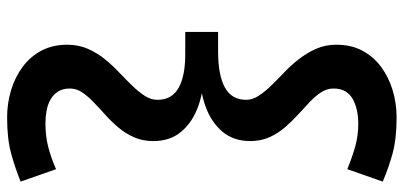

<svg xmlns="http://www.w3.org/2000/svg" viewBox="-310 -602 1107 526"><g transform="rotate(-90 243.0 -339.5)"><path d="M184 194Q125 194 85 183Q45 172 8 156L42 59Q74 72 103.5 80.5Q133 89 167 89Q185 89 202 85.5Q219 82 233 74.5Q247 67 255 54Q263 41 263 21Q263 3 252.5 -13Q242 -29 226 -44Q210 -59 191.5 -76Q173 -93 156.5 -112Q140 -131 129.5 -154.5Q119 -178 119 -207Q119 -253 145.5 -284Q172 -315 217 -330.5Q262 -346 319 -346V-333Q262 -333 217 -348.5Q172 -364 145.5 -395Q119 -426 119 -472Q119 -502 129.5 -525.5Q140 -549 156.5 -568.5Q173 -588 191.5 -604.5Q210 -621 226 -636.5Q242 -652 252.5 -667.5Q263 -683 263 -701Q263 -720 255 -733Q247 -746 233 -754Q219 -762 202 -765Q185 -768 167 -768Q133 -768 103.5 -760.5Q74 -753 42 -739L8 -836Q45 -851 85 -862Q125 -873 184 -873Q223 -873 259 -862Q295 -851 323 -830Q351 -809 367 -778.5Q383 -748 383 -708Q383 -678 372 -652.5Q361 -627 344 -606Q327 -585 307.5 -566.5Q288 -548 271 -530.5Q254 -513 243 -496Q232 -479 232 -461Q232 -421 266 -402.5Q300 -384 364 -385H418V-295H364Q300 -295 266 -276.5Q232 -258 232 -218Q232 -201 243 -184Q254 -167 271 -149.5Q288 -132 307.5 -113.5Q327 -95 344 -73Q361 -51 372 -26Q383 -1 383 29Q383 69 367 99.5Q351 130 323 151Q295 172 259 183Q223 194 184 194Z"/></g></svg>

Font: BioRhyme ExtraBold
Style: Bold
Weight: 700
Version: Version 1.600;gftools[0.9.33]